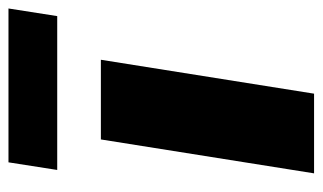

<svg xmlns="http://www.w3.org/2000/svg" viewBox="-174 -587 761 453"><g transform="rotate(-90 206.5 -360.5)"><path d="M24 0 104 -503H292L212 0ZM32 -606 50 -721H413L395 -606Z"/></g></svg>

Font: Nunito Sans 8pt Black
Style: Italic
Weight: 900
Italic angle: -9°
Version: Version 3.101;gftools[0.9.27]